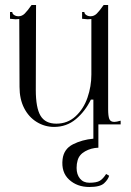

<svg xmlns="http://www.w3.org/2000/svg" viewBox="-20 -497 522 767"><path d="M290 144Q286 157 286 174Q286 200 299.5 216.5Q313 233 337 233Q366 233 379 225Q392 217 404 198L416 205Q412 220 396 235Q380 250 337 250Q288 250 256 220.5Q224 191 230 139Q235 98 271.5 79.5Q308 61 353 57V-99H343Q320 -52 283 -21Q246 10 196 10Q159 10 127 -9.5Q95 -29 76.5 -65Q58 -101 58 -150L57 -421L42 -420Q36 -420 20 -422V-449H29Q29 -442 36.5 -437Q44 -432 54 -432Q68 -432 79 -443Q90 -454 106 -477H124V-469L123 -138Q123 -66 142 -34.5Q161 -3 205 -3Q250 -3 282 -32.5Q314 -62 329.5 -107Q345 -152 345 -199V-421L330 -420Q324 -420 308 -422V-449H317Q317 -442 324.5 -437Q332 -432 342 -432Q356 -432 367 -443Q378 -454 394 -477H412V-60Q412 -34 416.5 -22Q421 -10 437 -10Q445 -10 462 -15V0H373V93Q344 94 320 107.5Q296 121 290 144Z"/></svg>

Font: Viaoda Libre
Style: Regular
Weight: 400
Designer: Gydient
Version: Version 2.000